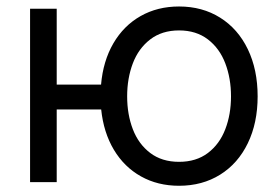

<svg xmlns="http://www.w3.org/2000/svg" viewBox="-20 -573 879 604"><path d="M790.5 -269.9Q790.5 -186.4 759.6 -122.5Q728.7 -58.6 672.6 -23.6Q616.5 11.4 543.3 11.4Q476.2 11.4 423.5 -18.1Q370.7 -47.6 338.2 -101.9Q305.8 -156.2 298.3 -228.7H158.4V0H74.6V-545.5H158.4V-306.8H297.9Q304.3 -381 336.6 -436.6Q369 -492.2 422.2 -522.4Q475.5 -552.6 543.3 -552.6Q616.5 -552.6 672.6 -517.4Q728.7 -482.2 759.6 -418.1Q790.5 -354 790.5 -269.9ZM706.7 -269.9Q706.7 -326.7 688.7 -373.8Q670.8 -420.8 634.1 -449Q597.3 -477.3 543.3 -477.3Q489.3 -477.3 452.6 -449Q415.8 -420.8 397.9 -373.8Q380 -326.7 380 -269.9Q380 -213.1 397.9 -166.4Q415.8 -119.7 452.6 -91.8Q489.3 -63.9 543.3 -63.9Q597.3 -63.9 634.1 -91.8Q670.8 -119.7 688.7 -166.4Q706.7 -213.1 706.7 -269.9Z"/></svg>

Font: Riot Sans
Style: Regular
Weight: 400
Designer: Rasmus Andersson
Foundry: rsms
Version: Version 4.001